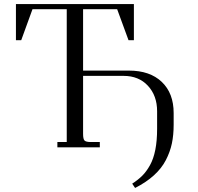

<svg xmlns="http://www.w3.org/2000/svg" viewBox="-20 -722 971 941"><path d="M58.1 -524.9V-702.1H636.2V-524.9H609.9L554.2 -676.8H387.2V-376H611.8Q714.8 -376 772.9 -320.6Q831.1 -265.1 831.1 -168V-110.8Q831.1 -60.1 822.3 -18.6Q813.5 22.9 792.7 63Q772 103 734.4 137.2Q696.8 171.4 642.1 199.2L627.9 178.2Q657.2 159.2 677.5 138.9Q697.8 118.7 715.1 87.6Q732.4 56.6 741.2 12.2Q750 -32.2 750 -90.8V-176.8Q750 -252.9 705.1 -301.5Q660.2 -350.1 585.9 -350.1H387.2V-65.9Q387.2 -40.5 394.3 -33.2Q401.4 -25.9 425.8 -25.9H469.2V0H261.2V-25.9H307.1V-676.8H139.2L84 -524.9Z"/></svg>

Font: Dihjauti S
Style: Regular
Weight: 400
Designer: T. Christopher White
Version: Version 3.0.0